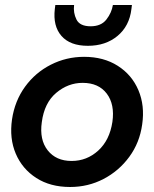

<svg xmlns="http://www.w3.org/2000/svg" viewBox="-20 -735 616 767"><path d="M260 12Q181 12 125 -24Q69 -60 43 -121Q17 -182 28 -258Q39 -332 80 -388.5Q121 -445 183 -476.5Q245 -508 316 -508Q394 -508 450.5 -472Q507 -436 533 -374.5Q559 -313 548 -238Q538 -165 496.5 -108.5Q455 -52 393.5 -20Q332 12 260 12ZM266 -92Q327 -92 372.5 -133.5Q418 -175 429 -248Q439 -318 406.5 -361Q374 -404 310 -404Q252 -404 204.5 -364Q157 -324 147 -247Q137 -177 170.5 -134.5Q204 -92 266 -92ZM331 -552Q260 -552 225.5 -591.5Q191 -631 199 -699L201 -715H276Q272 -684 285.5 -657Q299 -630 342 -630Q384 -630 405 -657Q426 -684 431 -715H507L505 -699Q497 -631 449.5 -591.5Q402 -552 331 -552Z"/></svg>

Font: Host Grotesk SemiBold
Style: Italic
Weight: 600
Italic angle: -8°
Designer: Doğukan Karapınar based on Poppins by Indian Type Foundry, Jonny Pinhorn
Foundry: Element Type
Version: Version 1.001; ttfautohint (v1.8.4.7-5d5b)